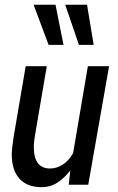

<svg xmlns="http://www.w3.org/2000/svg" viewBox="-20 -762 488 792"><path d="M151.5 10Q91.5 10 60 -25.2Q28.5 -60.5 28.5 -125Q28.5 -136.5 30.8 -157Q33 -177.5 36.5 -199L86 -489H173L126 -213.5Q124 -202 121.8 -186.5Q119.5 -171 119.5 -155.5Q119.5 -67 186.5 -67Q213.5 -67 238.2 -82.5Q263 -98 281.5 -130L342.5 -489H430L344 0H263.5L270 -59Q246 -28 217.2 -9Q188.5 10 151.5 10ZM366.5 -577H305.5L249 -742.5H339ZM242 -577H180.5L118.5 -742.5H209Z"/></svg>

Font: Cabin Condensed
Style: Italic
Weight: 400
Width: 3
Italic angle: -10°
Designer: Pablo Impallari
Foundry: Pablo Impallari. http://www.impallari.com Igino Marini. http://www.ikern.com
Version: Version 3.001; ttfautohint (v1.8.3)